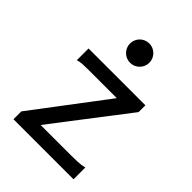

<svg xmlns="http://www.w3.org/2000/svg" viewBox="-210 -825 927 927"><g transform="rotate(45 254.0 -361.5)"><path d="M454.1 -498V-451.7L163.6 -73.2H373.5Q395 -73.2 417.2 -74.2Q439.5 -75.2 461.4 -80.6V0H51.3V-53.7L332 -424.8H141.6Q119.6 -424.8 99.6 -423.8Q79.6 -422.9 65.9 -417.5V-498ZM190.4 -656.7Q190.4 -670.4 195.6 -682.4Q200.7 -694.3 209.7 -703.4Q218.8 -712.4 230.7 -717.5Q242.7 -722.7 256.3 -722.7Q270 -722.7 282 -717.5Q293.9 -712.4 303 -703.4Q312 -694.3 317.1 -682.4Q322.3 -670.4 322.3 -656.7Q322.3 -643.1 317.1 -631.1Q312 -619.1 303 -610.1Q293.9 -601.1 282 -595.9Q270 -590.8 256.3 -590.8Q242.7 -590.8 230.7 -595.9Q218.8 -601.1 209.7 -610.1Q200.7 -619.1 195.6 -631.1Q190.4 -643.1 190.4 -656.7Z"/></g></svg>

Font: Andika APac
Style: Regular
Weight: 400
Designer: Victor Gaultney, Annie Olsen, Julie Remington, Don Collingsworth, Eric Hays, Becca Hirsbrunner
Foundry: SIL International
Version: Version 5.000